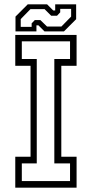

<svg xmlns="http://www.w3.org/2000/svg" viewBox="-20 -860 421 880"><path d="M50 0V-141.5H120V-558.5H50V-700H331V-558.5H261V-141.5H331V0ZM80 -30H301V-111H229V-589.5H301V-670.5H80V-589.5H148.5V-111H80ZM51 -716V-784L107 -840H196L224 -812H233V-840H329V-772L273 -716H184L156 -744H147V-716ZM75 -737H125V-753L139.5 -768H165L195.5 -738.5H261.5L306 -784V-819.5H256V-803.5L241.5 -788H214.5L184.5 -818H119.5L75 -772.5Z"/></svg>

Font: Tourney Condensed Light
Style: Regular
Weight: 300
Width: 3
Designer: Tyler Finck
Foundry: Etcetera Type Co
Version: Version 1.010; ttfautohint (v1.8.3)